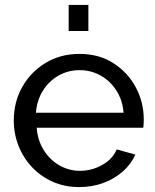

<svg xmlns="http://www.w3.org/2000/svg" viewBox="-20 -750 631 780"><path d="M302 10Q243 10 194.5 -11.5Q146 -33 110.5 -70.5Q75 -108 55.5 -157Q36 -206 36 -261Q36 -335 70 -396Q104 -457 164.5 -494Q225 -531 303 -531Q382 -531 440.5 -493.5Q499 -456 531.5 -395.5Q564 -335 564 -265Q564 -255 563.5 -245.5Q563 -236 562 -231H129Q133 -180 157.5 -140.5Q182 -101 221 -78.5Q260 -56 305 -56Q353 -56 395.5 -80Q438 -104 454 -143L530 -122Q513 -84 479.5 -54Q446 -24 400.5 -7Q355 10 302 10ZM126 -292H482Q478 -343 453 -382Q428 -421 389 -443Q350 -465 303 -465Q257 -465 218 -443Q179 -421 154.5 -382Q130 -343 126 -292ZM259 -624V-730H339V-624Z"/></svg>

Font: Raleway Thin Medium
Style: Regular
Weight: 500
Version: Version 4.026